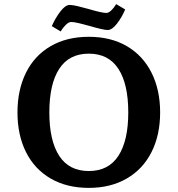

<svg xmlns="http://www.w3.org/2000/svg" viewBox="-20 -899 865 934"><path d="M65 -352Q65 -462 106.5 -545.5Q148 -629 226.5 -674.5Q305 -720 412 -720Q519 -720 597 -674.5Q675 -629 717 -545.5Q759 -462 759 -352Q759 -242 717 -159Q675 -76 596.5 -30.5Q518 15 412 15Q305 15 226.5 -30.5Q148 -76 106.5 -159Q65 -242 65 -352ZM604 -352Q604 -490 556 -564Q508 -638 412 -638Q316 -638 268 -564Q220 -490 220 -352Q220 -215 268 -141Q316 -67 412 -67Q508 -67 556 -141Q604 -215 604 -352ZM319 -875Q333 -875 358 -869Q383 -863 408 -856Q476 -836 497 -836Q509 -836 522.5 -849.5Q536 -863 545 -879L589 -853Q573 -815 549 -784Q525 -753 504 -753Q483 -753 415 -773Q390 -780 365 -786Q340 -792 326 -792Q314 -792 299.5 -777.5Q285 -763 275 -746L232 -772Q249 -811 273.5 -843Q298 -875 319 -875Z"/></svg>

Font: Andada Pro ExtraBold
Style: Regular
Weight: 800
Designer: Carolina Giovagnoli
Foundry: Huerta Tipografica
Version: Version 3.005; ttfautohint (v1.8.4)